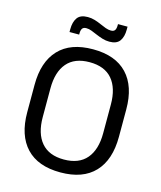

<svg xmlns="http://www.w3.org/2000/svg" viewBox="-121 -899 840 999"><g transform="rotate(15 299.0 -399.5)"><path d="M299 12Q178 12 115 -54.8Q52 -121.5 52 -246V-393.5Q52 -517.5 115 -584.2Q178 -651 299 -651Q420 -651 483 -584.2Q546 -517.5 546 -393.5V-246Q546 -121.5 483 -54.8Q420 12 299 12ZM299 -57.5Q380 -57.5 421 -105.8Q462 -154 462 -242.5V-397Q462 -485.5 421 -533.5Q380 -581.5 299 -581.5Q218.5 -581.5 177.5 -533.5Q136.5 -485.5 136.5 -397V-242.5Q136.5 -154 177.5 -105.8Q218.5 -57.5 299 -57.5ZM369.5 -711Q350 -711 332 -716.5Q314 -722 297.2 -729.2Q280.5 -736.5 265.5 -742.2Q250.5 -748 236.5 -748Q221 -748 214.8 -739Q208.5 -730 208.5 -712.5V-706H156.5V-721Q156.5 -760 172.8 -783Q189 -806 229 -806Q248.5 -806 266.8 -800.5Q285 -795 301.5 -787.5Q318 -780 333.2 -774.5Q348.5 -769 362 -769Q377.5 -769 383.5 -778Q389.5 -787 389.5 -804.5V-811H441V-795.5Q441 -756.5 424.8 -733.8Q408.5 -711 369.5 -711Z"/></g></svg>

Font: Anek Telugu Medium
Style: Regular
Weight: 400
Version: Version 1.003